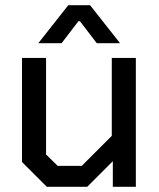

<svg xmlns="http://www.w3.org/2000/svg" viewBox="-20 -722 615 742"><path d="M65 -96V-498H158V-125L203 -81H296L412 -197V-498H505V0H416V-99L317 0H161ZM244 -702H328L444 -555H354L289 -640H283L218 -555H128Z"/></svg>

Font: Chakra Petch Medium
Style: Regular
Weight: 500
Designer: Katatrad Aksorn Co.,Ltd.
Foundry: Cadson Demak Co.,Ltd.
Version: Version 1.000; ttfautohint (v1.6)